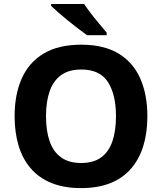

<svg xmlns="http://www.w3.org/2000/svg" viewBox="-20 -954 831 984"><path d="M735.3 -358Q735.3 -275 714.9 -207.5Q694.5 -140 652.7 -91Q610.9 -42 546.9 -16Q483 10 395.3 10Q307.6 10 243.5 -16.2Q179.3 -42.4 137.4 -91.2Q95.5 -140 75.2 -207.7Q54.9 -275.4 54.9 -359Q54.9 -469.6 91.5 -551.9Q128.1 -634.2 203.8 -679.6Q279.4 -725 396.3 -725Q512.4 -725 587.6 -679.5Q662.7 -634 699 -551.5Q735.3 -469 735.3 -358ZM215.8 -358Q215.8 -283.9 234.4 -230.1Q253 -176.4 293 -147.5Q333 -118.6 395.3 -118.6Q459.2 -118.6 498.5 -147.5Q537.8 -176.4 556.1 -230.1Q574.4 -283.9 574.4 -358Q574.4 -469.8 533 -533.8Q491.6 -597.8 396.3 -597.8Q333 -597.8 293 -568.8Q253 -539.8 234.4 -486.3Q215.8 -432.7 215.8 -358ZM411.1 -933.6Q425.8 -911.6 446.6 -884.4Q467.3 -857.2 489.2 -831.5Q511.1 -805.8 526.7 -786.8V-773.6H426.2Q407.4 -787 381.8 -806.5Q356.2 -826 329.6 -847.5Q303 -869 279.8 -889.3Q256.6 -909.6 242.1 -923.6V-933.6Z"/></svg>

Font: Noto Sans Khmer
Style: Regular
Weight: 400
Designer: Danh Hong and the Monotype Design Team
Foundry: Monotype Imaging Inc.
Version: Version 2.003